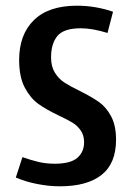

<svg xmlns="http://www.w3.org/2000/svg" viewBox="-20 -653 478 681"><path d="M361.3 -536.1Q307.6 -552.7 266.6 -552.7Q206.1 -552.7 183.6 -525.4Q161.1 -498 161.1 -449.2Q161.1 -417 174.8 -395Q188.5 -373 209 -359.9Q229.5 -346.7 263.7 -330.1Q304.7 -309.6 330.6 -291.5Q356.4 -273.4 374 -240.7Q391.6 -208 391.6 -157.2Q391.6 -73.2 340.3 -32.7Q289.1 7.8 192.4 7.8Q153.3 7.8 111.3 -0.5Q69.3 -8.8 36.1 -23.4L59.6 -95.7Q89.8 -85 116.7 -78.6Q143.6 -72.3 173.8 -72.3Q230.5 -72.3 254.4 -93.3Q278.3 -114.3 278.3 -148.4Q278.3 -172.9 266.6 -189.9Q254.9 -207 237.3 -217.8Q219.7 -228.5 188.5 -243.2Q143.6 -264.6 115.7 -284.7Q87.9 -304.7 67.9 -342.3Q47.9 -379.9 47.9 -440.4Q47.9 -530.3 100.1 -581.5Q152.3 -632.8 252.9 -632.8Q287.1 -632.8 320.3 -627Q353.5 -621.1 380.9 -611.3Z"/></svg>

Font: Sudo Variable
Style: Regular
Weight: 400
Monospace: yes
Designer: Jens Kutilek
Foundry: Jens Kutilek
Version: Version 0.040